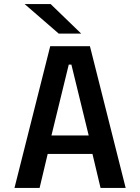

<svg xmlns="http://www.w3.org/2000/svg" viewBox="-20 -928 690 948"><path d="M600.5 0H476.5L436.5 -168H215.5L175.5 0H51.5L228 -700H424ZM319.5 -609 234 -259H418L332.5 -609ZM270 -762 101.5 -908H230L381 -762Z"/></svg>

Font: Trispace Thin Medium
Style: Regular
Weight: 500
Version: Version 1.210